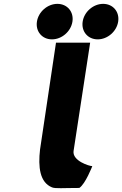

<svg xmlns="http://www.w3.org/2000/svg" viewBox="-20 -974 633 995"><path d="M514.5 -954C463.5 -954 416.2 -913 408.4 -862C400.6 -811 435.3 -770 486.3 -770C537.3 -770 584.6 -811 592.4 -862C600.2 -913 565.5 -954 514.5 -954ZM277.5 -954C226.5 -954 179.2 -913 171.4 -862C163.6 -811 198.3 -770 249.3 -770C300.3 -770 347.6 -811 355.4 -862C363.2 -913 328.5 -954 277.5 -954ZM187.5 -199C177.1 -108.5 185.8 -28.9 249.5 -3C267.4 4.3 307 0 391.1 0C423.1 -21.3 458.3 -113 458.3 -113C443.1 -113 354.5 -140.2 361.2 -191L447.2 -753H270.2Z"/></svg>

Font: Sztylet
Style: BdObl
Weight: 700
Foundry: Cannot Into Space Fonts, PlusOne Fonts
Version: Version 0.12